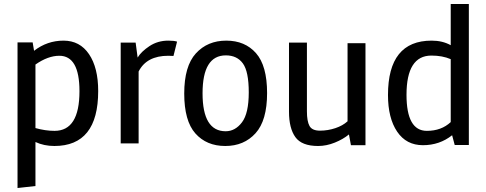

<svg xmlns="http://www.w3.org/2000/svg" viewBox="-20 -720 2441 964"><path d="M254 -63Q379 -63 379 -262Q379 -440 278 -440Q221 -440 158 -396V-77Q208 -63 254 -63ZM151 -465Q217 -516 299 -516Q381 -516 427 -448Q473 -380 473 -263Q473 13 253 13Q201 13 158 -7V214L68 224V-507H144Z M676 0H586V-506H661L671 -431Q689 -461 730.5 -488.5Q772 -516 825 -516Q854 -516 869 -511L851 -439Q842 -440 825 -440Q716 -440 676 -361Z M1263 -51Q1205 13 1111 13Q1017 13 961 -50Q905 -113 905 -250.5Q905 -388 963.5 -452Q1022 -516 1116 -516Q1210 -516 1265.5 -453Q1321 -390 1321 -252.5Q1321 -115 1263 -51ZM1114 -442Q997 -442 997 -251.5Q997 -61 1113 -61Q1161 -61 1195 -106Q1229 -151 1229 -256Q1229 -361 1199.5 -401.5Q1170 -442 1114 -442Z M1577 13Q1495 13 1463 -31.5Q1431 -76 1431 -159V-506H1521V-161Q1521 -111 1534 -87.5Q1547 -64 1586.5 -64Q1626 -64 1663.5 -76.5Q1701 -89 1725 -111V-503H1815V9H1742L1732 -45Q1703 -21 1661 -4Q1619 13 1577 13Z M1928 -243Q1928 -516 2147 -516Q2202 -516 2243 -493V-700H2334V8H2263L2250 -41Q2187 9 2103.5 9Q2020 9 1974 -59Q1928 -127 1928 -243ZM2146 -441Q2021 -441 2021 -244Q2021 -63 2123 -63Q2196 -63 2243 -107V-423Q2201 -441 2146 -441Z"/></svg>

Font: Rambla
Style: Regular
Weight: 400
Designer: Martin Sommaruga
Foundry: Martin Sommaruga
Version: Version 1.001